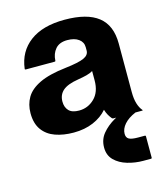

<svg xmlns="http://www.w3.org/2000/svg" viewBox="-116 -631 832 965"><g transform="rotate(-15 300.0 -148.0)"><path d="M412.5 -3Q404.5 -12.5 397.2 -25Q390 -37.5 385 -54Q357 -21 312 -1.8Q267 17.5 209.5 17.5Q156 17.5 114 2.5Q72 -12.5 48 -45.8Q24 -79 24 -132.5Q24 -178 45 -213.8Q66 -249.5 116 -273.5Q166 -297.5 253.5 -307.5Q322.5 -315.5 350.2 -328Q378 -340.5 378 -364V-381.5Q378 -408 356.2 -424Q334.5 -440 297 -440Q256 -440 235.2 -415.8Q214.5 -391.5 213 -356Q213 -351.5 208 -351.5H58Q53 -351.5 53.5 -356Q64 -443.5 130 -493Q196 -542.5 310.5 -542.5Q427 -542.5 485 -497Q543 -451.5 543 -356.5V-104Q543 -68.5 550.5 -43.8Q558 -19 571.5 -3.5Q574.5 0 570 0H420.5Q415.5 0 412.5 -3ZM194 -147.5Q194 -118 210.8 -100.2Q227.5 -82.5 264 -82.5Q310.5 -82.5 344.2 -115.5Q378 -148.5 378 -209V-257.5Q365 -249.5 345 -244.2Q325 -239 299.5 -235Q243 -226 218.5 -204.5Q194 -183 194 -147.5ZM554.5 130V240Q554.5 245 549.5 245H509.5Q467.5 245 427.8 233.2Q388 221.5 362.2 196Q336.5 170.5 336.5 130Q336.5 88 361.5 57.8Q386.5 27.5 425 5.2Q463.5 -17 503.5 -35L534.5 0Q495.5 16.5 474.8 40.2Q454 64 454 90Q454 109.5 467.5 117.2Q481 125 514.5 125H549.5Q554.5 125 554.5 130Z"/></g></svg>

Font: MFEK Sans
Style: Bold
Weight: 700
Designer: Owen Earl
Foundry: indestructible type*
Version: Version 0.001; ttfautohint (v1.8.4.7-5d5b)